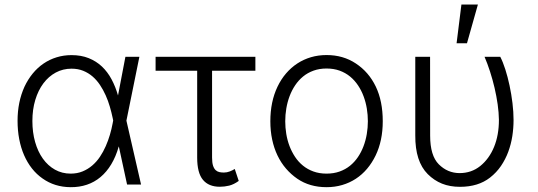

<svg xmlns="http://www.w3.org/2000/svg" viewBox="-20 -788 2296 820"><path d="M84.5 -417.6Q99.4 -449.2 120 -474.3Q140.6 -499.3 166.2 -516.7Q191.8 -534.1 221.8 -543.3Q251.8 -552.6 285.5 -552.6Q326.7 -552.6 359 -539.6Q391.3 -526.6 415.5 -503.7Q439.6 -480.8 456.5 -449.2Q473.4 -417.6 484 -380.3L515.6 -545.5H575.3L519.9 -272.7L582.4 0H522.7L487.6 -162.3H487.2Q474.8 -119 455.1 -86.3Q435.4 -53.6 409.3 -31.8Q383.2 -9.9 351 0.9Q318.9 11.7 281.6 11.4Q213.4 11 161.9 -25.6Q136.4 -43.3 116.5 -68.5Q96.6 -93.8 82.9 -125.2Q69.2 -156.6 62.1 -193.7Q55 -230.8 55 -272.4Q55 -352.3 84.5 -417.6ZM281.6 -46.5Q309.7 -46.5 332.6 -55.9Q355.5 -65.3 374.1 -81.3Q392.8 -97.3 407 -118.6Q421.2 -139.9 431.6 -163.7Q442.1 -187.5 449.4 -212.4Q456.7 -237.2 460.9 -260.3L463.4 -273.4L461.3 -283.7Q456.3 -307.9 449 -332.7Q441.8 -357.6 431.3 -381Q420.8 -404.5 407 -425.2Q393.1 -446 375.2 -461.5Q357.2 -476.9 335 -485.8Q312.9 -494.7 285.5 -494.7Q248.9 -494.7 218.2 -478.2Q187.5 -461.6 165.3 -432Q143.1 -402.3 130.7 -361.3Q118.3 -320.3 118.3 -271.3Q118.3 -222.7 130 -181.5Q141.7 -140.3 163.2 -110.3Q184.7 -80.3 214.8 -63.4Q245 -46.5 281.6 -46.5Z M1070.7 -545.5V-485.8H885.7V-115.4Q885.7 -93 889.9 -80.3Q894.2 -67.5 901.3 -61.1Q908.4 -54.7 917.4 -52.9Q926.5 -51.1 936.1 -51.1Q949.2 -51.1 961.5 -55.9Q973.7 -60.7 982.6 -66.4L999.6 -15.3Q978.3 0 958.6 4.8Q938.9 9.6 918.7 9.6Q871.4 9.6 846.8 -19.9Q822.1 -49.4 822.1 -115.1V-485.8H644.5V-545.5Z M1134.6 -270.2Q1134.6 -353.7 1165.1 -417.6Q1180.4 -449.6 1201.9 -474.6Q1223.4 -499.6 1250 -517Q1276.6 -534.4 1308.1 -543.7Q1339.5 -552.9 1374.6 -552.9Q1445.7 -552.9 1499.6 -517Q1555 -480.5 1584.9 -418.3Q1614.7 -356.2 1614.7 -270.2Q1614.7 -187.1 1584.2 -123.9Q1568.9 -92.3 1547.6 -67.1Q1526.3 -41.9 1499.6 -24.5Q1473 -7.1 1441.6 2.1Q1410.2 11.4 1374.6 11.4Q1302.6 11.4 1250 -24.5Q1223 -43 1201.5 -68Q1180 -93 1165.1 -124.1Q1150.2 -155.2 1142.4 -191.9Q1134.6 -228.7 1134.6 -270.2ZM1198.2 -270.2Q1198.2 -243.3 1202.6 -216.3Q1207 -189.3 1216.4 -164.4Q1225.9 -139.6 1240.1 -118.1Q1254.3 -96.6 1274 -80.6Q1293.7 -64.6 1318.7 -55.6Q1343.8 -46.5 1374.6 -46.5Q1405.2 -46.5 1430.2 -55.4Q1455.3 -64.3 1474.8 -80.1Q1494.3 -95.9 1508.7 -117.2Q1523.1 -138.5 1532.5 -163.4Q1541.9 -188.2 1546.5 -215.6Q1551.1 -242.9 1551.1 -270.2Q1551.1 -297.2 1546.7 -324.2Q1542.3 -351.2 1533 -376.2Q1523.8 -401.3 1509.4 -422.9Q1495 -444.6 1475.5 -460.8Q1456 -476.9 1430.8 -486.2Q1405.5 -495.4 1374.6 -495.4Q1344.1 -495.4 1319.1 -486.3Q1294 -477.3 1274.5 -461.3Q1255 -445.3 1240.6 -423.8Q1226.2 -402.3 1216.8 -377.3Q1207.4 -352.3 1202.8 -324.9Q1198.2 -297.6 1198.2 -270.2Z M1753.6 -209.9V-545.5H1816.8L1817.1 -208.5Q1817.1 -123.2 1854 -86.3Q1891.3 -49 1942.5 -48.7Q1993.3 -48.7 2030.9 -78.8Q2069.2 -109.7 2090 -160.3Q2110.8 -210.9 2110.8 -276.3Q2110.4 -306.8 2105.5 -342Q2100.5 -377.1 2092.2 -412.8Q2083.8 -448.5 2072.8 -482.6Q2061.8 -516.7 2049.4 -545.5H2116.5Q2127.8 -523.8 2138.1 -491.7Q2148.4 -459.5 2156.2 -422.8Q2164.1 -386 2168.7 -347.7Q2173.3 -309.3 2173.3 -275.2Q2173.3 -241.1 2168 -206.5Q2162.6 -171.9 2150.7 -139.7Q2138.8 -107.6 2119.7 -79.4Q2100.5 -51.1 2072.8 -29.5Q2022.4 9.9 1944.6 9.9Q1901.6 9.9 1867.7 -3.7Q1833.8 -17.4 1806.8 -44.4Q1752.8 -98.4 1753.6 -209.9ZM1930 -603.3 1950.6 -768.5H2021L1974.4 -603.3Z"/></svg>

Font: Inter P Light
Style: Regular
Weight: 300
Designer: Rasmus Andersson
Foundry: rsms
Version: Version 3.018;git-588b23468